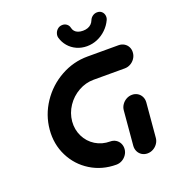

<svg xmlns="http://www.w3.org/2000/svg" viewBox="-128 -794 802 892"><g transform="rotate(-20 273.0 -348.0)"><path d="M355.9 -55.9Q354.8 -40.7 346.1 -28Q337.4 -15.2 324.1 -7.8Q310.7 -0.4 295.6 -0.4Q225.2 -0.4 168.9 -35.2Q112.6 -70 83 -129.4Q53.3 -188.9 59.6 -259.3Q65.9 -329.6 105.7 -389.3Q145.6 -448.9 208 -483.7Q270.4 -518.5 340.7 -518.5H494.4Q509.6 -518.5 521.9 -511.1Q534.1 -503.7 540.4 -490.9Q546.7 -478.1 545.2 -463Q544.1 -447.8 535.4 -435Q526.7 -422.2 513.3 -414.8Q500 -407.4 484.8 -407.4H331.1Q291.1 -407.4 255.6 -387.4Q220 -367.4 197.2 -333.5Q174.4 -299.6 170.7 -259.3Q167.4 -219.3 184.3 -185.2Q201.1 -151.1 233.1 -131.3Q265.2 -111.5 305.2 -111.5Q320.4 -111.5 332.4 -104.1Q344.4 -96.7 350.7 -83.9Q357 -71.1 355.9 -55.9ZM449.6 0Q434.4 0 422.4 -7.4Q410.4 -14.8 404.1 -27.6Q397.8 -40.4 398.9 -55.6L413.7 -225.2Q414.8 -240.4 423.5 -253.1Q432.2 -265.9 445.6 -273.3Q458.9 -280.7 474.1 -280.7Q489.3 -280.7 501.3 -273.3Q513.3 -265.9 519.6 -253.1Q525.9 -240.4 524.8 -225.2L510 -55.6Q508.9 -40.4 500.2 -27.6Q491.5 -14.8 478.1 -7.4Q464.8 0 449.6 0ZM243.3 -647Q240.4 -657 244.3 -668.7Q248.1 -680.4 257.8 -688.3Q267.4 -696.3 281.5 -696.3Q293.7 -696.3 302.8 -688.9Q311.9 -681.5 314.1 -670.4Q316.3 -660 322.6 -652.8Q328.9 -645.6 338.9 -641.9Q348.9 -638.1 362.6 -638.1Q375.9 -638.1 386.3 -641.9Q396.7 -645.6 404.1 -652.8Q411.5 -660 415.6 -670.4Q420 -681.9 430.2 -689.1Q440.4 -696.3 452.6 -696.3Q466.7 -696.3 475.2 -688.3Q483.7 -680.4 485.6 -668.7Q487.4 -657 482.6 -647Q471.5 -623 452 -604.1Q432.6 -585.2 407.8 -574.6Q383 -564.1 355.9 -564.1Q328.9 -564.1 305.6 -574.6Q282.2 -585.2 266.1 -604.1Q250 -623 243.3 -647Z"/></g></svg>

Font: 26F Galaxy Sans Oblique
Style: Regular
Weight: 400
Italic angle: -5°
Designer: C₂₉H₂₅N₃O₅
Version: Version 1.200;FEAKit 1.0